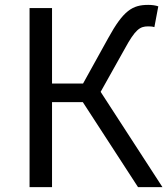

<svg xmlns="http://www.w3.org/2000/svg" viewBox="-20 -766 688 786"><path d="M101 0H193V-348H319L545 0H645L392 -390L490 -565C534 -646 553 -658 586 -658C593 -658 602 -658 612 -655L628 -740C617 -744 602 -746 587 -746C522 -746 485 -723 423 -610L320 -424H193V-733H101Z"/></svg>

Font: Noto Sans CJK SC
Style: Regular
Weight: 400
Designer: Ryoko NISHIZUKA 西塚涼子 (kana, bopomofo & ideographs); Paul D. Hunt (Latin, Greek & Cyrillic); Sandoll Communications 산돌커뮤니
Foundry: Adobe
Version: Version 2.004;hotconv 1.0.118;makeotfexe 2.5.65603